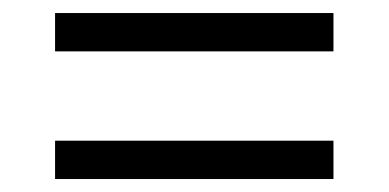

<svg xmlns="http://www.w3.org/2000/svg" viewBox="-20 -505 599 296"><path d="M64.9 -425.8V-484.9H494.1V-425.8ZM64.9 -229V-288.1H494.1V-229Z"/></svg>

Font: Koh Santepheap
Style: Regular
Weight: 400
Designer: Danh Hong
Version: Version 2.002; ttfautohint (v1.8.3)